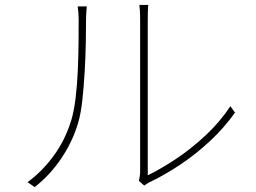

<svg xmlns="http://www.w3.org/2000/svg" viewBox="-20 -756 1040 781"><path d="M545 -20Q547 -29 548.5 -39Q550 -49 550 -59Q550 -67 550 -102Q550 -137 550 -189.5Q550 -242 550 -303Q550 -364 550 -425.5Q550 -487 550 -539.5Q550 -592 550 -628Q550 -664 550 -674Q550 -697 549 -711.5Q548 -726 547 -736H583Q582 -726 581.5 -711.5Q581 -697 581 -674Q581 -664 581 -625.5Q581 -587 581 -530Q581 -473 581 -407Q581 -341 581 -277Q581 -213 581 -160Q581 -107 581 -75Q581 -43 581 -43Q633 -68 695 -109Q757 -150 816 -205Q875 -260 917 -324L936 -298Q891 -235 834 -182Q777 -129 715 -87.5Q653 -46 593 -17Q584 -13 577.5 -8.5Q571 -4 567 -1ZM92 -15Q152 -59 198.5 -122.5Q245 -186 270 -267Q281 -304 287.5 -357.5Q294 -411 296.5 -470Q299 -529 299.5 -583.5Q300 -638 300 -677Q300 -691 299 -704Q298 -717 296 -730H333Q332 -721 331.5 -712Q331 -703 330.5 -694.5Q330 -686 330 -677Q330 -638 329 -582.5Q328 -527 324.5 -465.5Q321 -404 315 -349Q309 -294 298 -257Q276 -181 229.5 -112Q183 -43 121 5Z"/></svg>

Font: Noto Sans JP
Style: Regular
Weight: 100
Designer: Ryoko NISHIZUKA 西塚涼子 (kana, bopomofo & ideographs); Paul D. Hunt (Latin, Greek & Cyrillic); Sandoll Communications 산돌커뮤니
Foundry: Adobe
Version: Version 2.004;hotconv 1.0.118;makeotfexe 2.5.65603